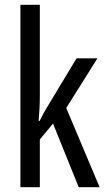

<svg xmlns="http://www.w3.org/2000/svg" viewBox="-20 -780 439 800"><path d="M146 -383V-760H65V0H146V-199L201 -265L308 0H395L256 -330L386 -537H299L179 -338C167 -319 156 -298 145 -276H141C144 -311 146 -346 146 -383Z"/></svg>

Font: Noto Sans Myanmar UI ExtraCondensed
Style: Regular
Weight: 400
Width: 2
Designer: Monotype Design Team
Foundry: Monotype Imaging Inc.
Version: Version 2.103